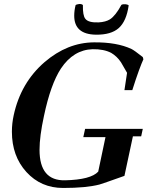

<svg xmlns="http://www.w3.org/2000/svg" viewBox="-20 -916 747 952"><path d="M691 -622Q683 -605 669 -567Q655 -529 636 -469H597L610 -555Q602 -568 595 -581Q588 -594 580 -607Q560 -637 531 -654Q494 -673 439 -672Q344 -669 282 -576Q231 -498 198 -341Q176 -240 176 -173Q176 -19 303 -22Q430 -25 467 -65L503 -236H393L402 -277H688L680 -240H639L597 -44Q541 -24 510.5 -13.5Q480 -3 473 -1Q407 16 293 16Q183 16 111 -63Q39 -142 39 -263Q39 -304 48 -345Q83 -506 201 -608Q314 -705 446 -706Q560 -707 632 -673Q645 -667 688 -633ZM618 -889Q607 -811 569 -777Q531 -743 455 -744Q348 -746 348 -838Q348 -864 355 -891Q358 -894 372 -896Q385 -897 391 -891Q390 -839 403 -823Q418 -803 469 -805Q504 -807 525 -820Q553 -838 582 -892Q589 -896 603 -895Q616 -893 618 -889Z"/></svg>

Font: GFS Didot
Style: Bold Italic
Weight: 700
Italic angle: -12°
Designer: Designed by Takis Katsoulidis and George D. Matthiopoulos.
Foundry: Designed by Takis Katsoulidis and George D. Matthiopoulos.
Version: Version 1.0